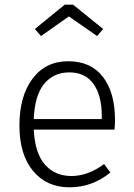

<svg xmlns="http://www.w3.org/2000/svg" viewBox="-20 -799 578 830"><path d="M419.9 -284.2V-298.8Q419.9 -386.7 383.8 -436.5Q347.7 -486.3 279.3 -486.1Q210.9 -485.8 170.4 -436Q129.9 -386.2 126 -284.2ZM477.1 -280.8Q477.1 -258.8 475.1 -238.8H126Q130.9 -136.7 174.3 -87.4Q217.8 -38.1 288.8 -38.1Q359.9 -38.1 430.2 -89.8L457 -53.2Q378.9 10.7 280.3 10.7Q181.6 10.7 122.8 -60.1Q64 -130.9 64 -256.8Q64 -382.8 120.4 -458.5Q176.8 -534.2 274.9 -534.2Q373 -534.2 425 -466.6Q477.1 -398.9 477.1 -280.8ZM157.2 -643.1 130.9 -673.8 259.8 -778.8H295.9L425.8 -673.8L399.9 -643.1L277.8 -728Z"/></svg>

Font: FiraSans-Light
Style: Regular
Weight: 300
Designer: Carrois Corporate & Edenspiekermann AG
Foundry: Carrois Corporate GbR & Edenspiekermann AG
Version: Version 3.106;PS 003.106;hotconv 1.0.70;makeotf.lib2.5.58329